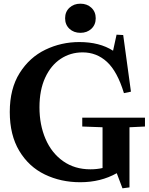

<svg xmlns="http://www.w3.org/2000/svg" viewBox="-20 -978 806 1041"><path d="M410 -750Q520 -750 593 -703L612 -790L648 -788L690 -481L652 -473Q616 -591 560 -642.5Q504 -694 428 -694Q362 -694 309 -659Q256 -624 225 -557Q194 -490 194 -396Q194 -301 227 -224.5Q260 -148 322.5 -104Q385 -60 470 -60Q505 -60 536 -67V-288L426 -292V-340H766V-292L682 -288V38L644 43L613 -39Q526 10 415 10Q310 10 223 -32Q136 -74 84.5 -160Q33 -246 33 -371Q33 -497 86.5 -582Q140 -667 226 -708.5Q312 -750 410 -750ZM333 -879Q333 -914 356.5 -936Q380 -958 416 -958Q452 -958 475.5 -936Q499 -914 499 -879Q499 -844 475.5 -822Q452 -800 416 -800Q380 -800 356.5 -822Q333 -844 333 -879Z"/></svg>

Font: Minipax
Style: Bold
Weight: 600
Designer: Raphaël Ronot, Igor Stepanchenko (Cyrillic)
Foundry: steppetype
Version: Version 1.002